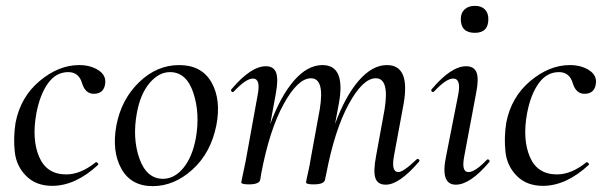

<svg xmlns="http://www.w3.org/2000/svg" viewBox="-20 -621 2060 655"><path d="M158 13Q103 13 69.5 -20.5Q36 -54 30.5 -102Q25 -150 33 -202Q50 -290 115 -344.5Q180 -399 250 -399Q288 -399 315 -382Q342 -365 339 -337Q335 -301 300 -301Q271 -301 260 -337Q249 -375 213 -375Q171 -375 143.5 -336.5Q116 -298 104 -234Q88 -146 113.5 -86Q139 -26 206 -26Q255 -26 306 -67Q309 -69 313 -65Q317 -61 314 -58Q237 13 158 13Z M501 14Q427 14 394 -45.5Q361 -105 377 -193Q394 -282 454.5 -340.5Q515 -399 591 -399Q668 -399 701.5 -340Q735 -281 718 -193Q699 -99 636.5 -42.5Q574 14 501 14ZM536 -11Q575 -11 605.5 -48Q636 -85 648 -149Q663 -234 639.5 -304.5Q616 -375 560 -375Q522 -375 490.5 -338Q459 -301 447 -236Q431 -150 455.5 -80.5Q480 -11 536 -11Z M1401 -77Q1405 -81 1409 -77Q1413 -73 1409 -69Q1342 9 1296 9Q1268 9 1260.5 -14Q1253 -37 1263 -89L1292 -248Q1309 -354 1262 -354Q1218 -354 1170 -266.5Q1122 -179 1093 -28L1089 -9Q1087 8 1050 8Q1024 8 1024 1Q1024 -1 1026.5 -12.5Q1029 -24 1033 -42Q1037 -60 1039 -74L1071 -249Q1088 -354 1041 -354Q996 -354 947.5 -265.5Q899 -177 871 -28L868 -9Q866 8 829 8Q803 8 803 1Q803 -1 805.5 -11.5Q808 -22 811.5 -40Q815 -58 818 -71L859 -297Q870 -353 843 -353Q819 -353 778 -309Q774 -305 770 -309Q766 -313 770 -317Q836 -395 887 -395Q914 -395 922 -373Q930 -351 921 -302L902 -198Q937 -293 983 -346Q1029 -399 1080 -399Q1160 -399 1136 -268L1123 -198Q1158 -293 1204 -346Q1250 -399 1300 -399Q1380 -399 1357 -267L1324 -89Q1314 -34 1339 -34Q1356 -34 1401 -77Z M1600 -509Q1552 -509 1552 -556Q1552 -577 1565 -589Q1578 -601 1600 -601Q1622 -601 1634 -589Q1646 -577 1646 -556Q1646 -509 1600 -509ZM1535 9Q1481 9 1502 -89L1543 -297Q1554 -353 1526 -353Q1502 -353 1461 -309Q1457 -305 1453 -309Q1449 -313 1453 -317Q1519 -395 1570 -395Q1598 -395 1606 -373Q1614 -351 1604 -302L1564 -89Q1553 -34 1578 -34Q1601 -34 1641 -76Q1643 -78 1646 -77Q1649 -76 1650 -73Q1651 -70 1649 -68Q1584 9 1535 9Z M1832 13Q1777 13 1743.5 -20.5Q1710 -54 1704.5 -102Q1699 -150 1707 -202Q1724 -290 1789 -344.5Q1854 -399 1924 -399Q1962 -399 1989 -382Q2016 -365 2013 -337Q2009 -301 1974 -301Q1945 -301 1934 -337Q1923 -375 1887 -375Q1845 -375 1817.5 -336.5Q1790 -298 1778 -234Q1762 -146 1787.5 -86Q1813 -26 1880 -26Q1929 -26 1980 -67Q1983 -69 1987 -65Q1991 -61 1988 -58Q1911 13 1832 13Z"/></svg>

Font: Cormorant Infant Book
Style: Italic
Weight: 500
Italic angle: -10°
Designer: Christian Thalmann (Catharsis Fonts)
Version: Version 1.000;PS 002.000;hotconv 1.0.88;makeotf.lib2.5.64775